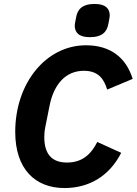

<svg xmlns="http://www.w3.org/2000/svg" viewBox="-20 -939 691 971"><path d="M434 -751C498 -751 521 -779 528 -818C533 -846 535 -852 535 -860C535 -894 516 -919 459 -919C395 -919 372 -891 365 -852C360 -824 358 -818 358 -810C358 -776 377 -751 434 -751ZM306 12C427 12 531 -45 593 -166L472 -221C441 -160 397 -117 319 -117C241 -117 204 -161 204 -246C204 -259 205 -276 209 -296L231 -406C252 -511 311 -581 404 -581C478 -581 506 -539 522 -486L651 -540C618 -647 539 -710 415 -710C212 -710 57 -518 57 -272C57 -84 158 12 306 12Z"/></svg>

Font: Braiins Sans
Style: Bold Italic
Weight: 700
Italic angle: -11.31°
Designer: Mike Abbink, Paul van der Laan, Pieter van Rosmalen, Jiri Chlebus, Lubos Buracinsky
Foundry: Bold Monday, Sudetype
Version: Version 1.000;hotconv 1.0.109;makeotfexe 2.5.65596